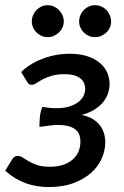

<svg xmlns="http://www.w3.org/2000/svg" viewBox="-32 -730 488 757"><path d="M51.5 -446Q66.5 -461 87.2 -474.2Q108 -487.5 132.8 -497.2Q157.5 -507 185.2 -512.5Q213 -518 242.5 -518Q283.5 -518 313.2 -508Q343 -498 362.2 -481.5Q381.5 -465 390.8 -443.5Q400 -422 400 -399.5Q400 -381.5 394.2 -363.2Q388.5 -345 375.5 -328.5Q362.5 -312 341.5 -298.5Q320.5 -285 290 -277Q335.5 -267.5 359.2 -239.2Q383 -211 383 -168.5Q383 -137 369.2 -105.5Q355.5 -74 327.8 -49Q300 -24 258 -8.2Q216 7.5 160 7.5Q110.5 7.5 67.8 -8.2Q25 -24 -11.5 -57L15.5 -101Q18.5 -106.5 24.2 -111Q30 -115.5 37 -115.5Q47.5 -115.5 57.5 -108.8Q67.5 -102 81.2 -94Q95 -86 115 -79.2Q135 -72.5 165 -72.5Q194 -72.5 216.5 -80Q239 -87.5 254.2 -100.8Q269.5 -114 277.2 -132Q285 -150 285 -171Q285 -207 261.8 -222.2Q238.5 -237.5 197 -237.5Q182 -237.5 161.8 -234.8Q141.5 -232 123.5 -229.5Q123.5 -250 125.2 -269Q127 -288 135 -308.5Q148.5 -306.5 161.8 -305Q175 -303.5 188.5 -303.5Q218.5 -303 240.2 -309.8Q262 -316.5 276.2 -327.2Q290.5 -338 297.2 -351.8Q304 -365.5 304 -379.5Q304 -391.5 299.5 -402.2Q295 -413 285.2 -420.8Q275.5 -428.5 260 -433Q244.5 -437.5 222 -437.5Q192.5 -437.5 172 -431.2Q151.5 -425 137 -417.5Q122.5 -410 113 -403.2Q103.5 -396.5 96 -396Q89 -395 84.2 -397.2Q79.5 -399.5 74 -408.5ZM219.5 -645.5Q219.5 -632.5 214.2 -621.2Q209 -610 200.2 -601.8Q191.5 -593.5 180 -588.5Q168.5 -583.5 155.5 -583.5Q143 -583.5 131.8 -588.5Q120.5 -593.5 112 -601.8Q103.5 -610 98.5 -621.2Q93.5 -632.5 93.5 -645.5Q93.5 -658.5 98.5 -670.2Q103.5 -682 112 -690.8Q120.5 -699.5 131.8 -704.5Q143 -709.5 155.5 -709.5Q168.5 -709.5 180 -704.5Q191.5 -699.5 200.2 -690.8Q209 -682 214.2 -670.2Q219.5 -658.5 219.5 -645.5ZM406 -645.5Q406 -632.5 401 -621.2Q396 -610 387.2 -601.8Q378.5 -593.5 367 -588.5Q355.5 -583.5 342.5 -583.5Q329.5 -583.5 318.2 -588.5Q307 -593.5 298.5 -601.8Q290 -610 285 -621.2Q280 -632.5 280 -645.5Q280 -658.5 285 -670.2Q290 -682 298.5 -690.8Q307 -699.5 318.2 -704.5Q329.5 -709.5 342.5 -709.5Q355.5 -709.5 367 -704.5Q378.5 -699.5 387.2 -690.8Q396 -682 401 -670.2Q406 -658.5 406 -645.5Z"/></svg>

Font: Lato SemiBold
Style: Italic
Weight: 600
Italic angle: -7°
Designer: Lukasz Dziedzic with Adam Twardoch and Botio Nikoltchev
Foundry: tyPoland Lukasz Dziedzic
Version: Version 2.015; 2015-08-06; http://www.latofonts.com/